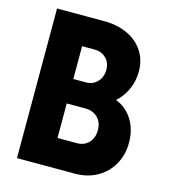

<svg xmlns="http://www.w3.org/2000/svg" viewBox="-108 -806 785 892"><g transform="rotate(15 284.5 -360.0)"><path d="M202.1 0V-139.2H306.6Q342.8 -139.2 364.3 -162.6Q385.7 -186 385.7 -222.2Q385.7 -260.7 362.5 -283Q339.4 -305.2 304.7 -305.2H202.6V-422.9H275.9Q307.6 -422.9 329.3 -445.6Q351.1 -468.3 351.1 -503.4Q351.1 -538.6 328.9 -559.6Q306.6 -580.6 274.4 -580.6H202.6V-719.7H281.7Q346.2 -719.7 395.3 -696.8Q444.3 -673.8 471.7 -632.3Q499 -590.8 499 -534.7Q499 -493.7 484.4 -457Q469.7 -420.4 444.3 -393.1Q418.9 -365.7 386.7 -353L391.6 -392.1Q463.9 -377.4 502.2 -326.7Q540.5 -275.9 540.5 -204.6Q540.5 -145.5 514.6 -99.4Q488.8 -53.2 442.4 -26.6Q396 0 334.5 0ZM56.2 0V-719.7H213.9V0Z"/></g></svg>

Font: Reddit Sans Condensed ExtraBold
Style: Regular
Weight: 800
Designer: Stephen Hutchings
Foundry: Reddit
Version: Version 1.014